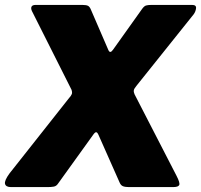

<svg xmlns="http://www.w3.org/2000/svg" viewBox="-33 -762 819 782"><path d="M686 -46Q701 -17 697 -8.5Q693 0 672 0H492Q477 0 468 -3.5Q459 -7 454 -19L368 -213Q363 -224 358 -223.5Q353 -223 345 -211L204 -15Q197 -4 186.5 -2Q176 0 161 0H12Q-9 0 -12.5 -13Q-16 -26 6 -56L247 -361Q257 -372 259.5 -379Q262 -386 258 -397L97 -717Q92 -728 95.5 -735Q99 -742 113 -742H302Q319 -742 326 -738Q333 -734 338 -721L408 -559Q415 -542 427 -559L546 -726Q554 -737 561.5 -739.5Q569 -742 585 -742H749Q767 -742 765.5 -728.5Q764 -715 756 -704L524 -414Q513 -401 512 -394Q511 -387 515 -378L686 -46Z"/></svg>

Font: Libre Franklin Black
Style: Italic
Weight: 900
Italic angle: -8°
Designer: Pablo Impallari, Rodrigo Fuenzalida, Nhung Nguyen
Foundry: Impallari Type
Version: Version 3.000